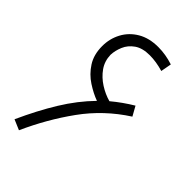

<svg xmlns="http://www.w3.org/2000/svg" viewBox="-208 -751 827 827"><g transform="rotate(45 206.0 -337.0)"><path d="M75 2 28 -18Q71 -113 118 -189.5Q165 -266 223 -325Q190 -337 154.5 -360Q119 -383 95.5 -419.5Q72 -456 72 -508Q72 -553 92.5 -591.5Q113 -630 152 -653Q191 -676 246 -676Q291 -676 337 -661L328 -612Q284 -625 245 -625Q201 -625 174.5 -606.5Q148 -588 136.5 -560.5Q125 -533 124 -507Q125 -469 145.5 -440Q166 -411 197.5 -391Q229 -371 262 -362Q305 -398 355 -428L379 -385Q273 -317 200.5 -216.5Q128 -116 75 2Z"/></g></svg>

Font: Noto Sans Arabic UI Lt
Style: Regular
Weight: 300
Designer: Monotype Design Team, Nadine Chahine and Nizar Qandah
Foundry: Monotype Imaging Inc.
Version: Version 2.010; ttfautohint (v1.8.4.7-5d5b)